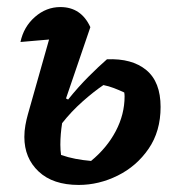

<svg xmlns="http://www.w3.org/2000/svg" viewBox="-20 -513 494 544"><path d="M203 11Q130 11 89.5 -27Q49 -65 49 -125Q49 -142 52 -158.5Q55 -175 59 -189L119 -401Q98 -399 78 -397.5Q58 -396 38 -394Q47 -437 79 -465Q111 -493 151 -493Q210 -493 236 -436L167 -234L173 -231Q202 -267 231 -296Q260 -325 283 -345Q354 -348 394.5 -314.5Q435 -281 435 -210Q435 -141 401 -91.5Q367 -42 313.5 -15.5Q260 11 203 11ZM151 -103Q151 -88 153 -74Q173 -67 194 -63Q215 -59 238 -57Q283 -94 308 -141.5Q333 -189 333 -240Q333 -246 332 -251Q317 -258 302.5 -263.5Q288 -269 273 -272Q245 -253 213.5 -225Q182 -197 156 -164Q151 -132 151 -103Z"/></svg>

Font: Piazzolla SemiBold
Style: Italic
Weight: 600
Italic angle: -11.3°
Designer: Juan Pablo del Peral
Foundry: Huerta Tipografica
Version: Version 1.330